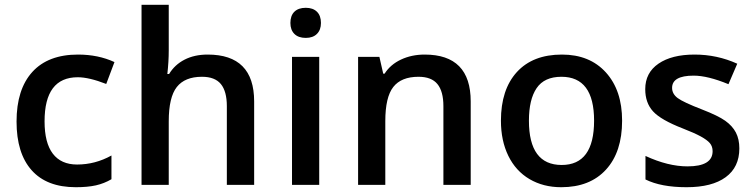

<svg xmlns="http://www.w3.org/2000/svg" viewBox="-20 -780 3181 810"><path d="M299.8 9.8Q177.2 9.8 113.5 -61.8Q49.8 -133.3 49.8 -267.1Q49.8 -403.3 116.5 -476.6Q183.1 -549.8 309.1 -549.8Q394.5 -549.8 462.9 -518.1L428.2 -425.8Q355.5 -454.1 308.1 -454.1Q168 -454.1 168 -268.1Q168 -177.2 202.9 -131.6Q237.8 -85.9 305.2 -85.9Q381.8 -85.9 450.2 -124V-23.9Q419.4 -5.9 384.5 2Q349.6 9.8 299.8 9.8Z M1052.2 0H937V-332Q937 -394.5 911.9 -425.3Q886.7 -456.1 832 -456.1Q759.8 -456.1 725.8 -412.8Q691.9 -369.6 691.9 -268.1V0H577.1V-759.8H691.9V-566.9Q691.9 -520.5 686 -467.8H693.4Q716.8 -506.8 758.5 -528.3Q800.3 -549.8 856 -549.8Q1052.2 -549.8 1052.2 -352.1Z M1326.7 0H1211.9V-540H1326.7ZM1205.1 -683.1Q1205.1 -713.9 1221.9 -730.5Q1238.8 -747.1 1270 -747.1Q1300.3 -747.1 1317.1 -730.5Q1334 -713.9 1334 -683.1Q1334 -653.8 1317.1 -637Q1300.3 -620.1 1270 -620.1Q1238.8 -620.1 1221.9 -637Q1205.1 -653.8 1205.1 -683.1Z M1965.8 0H1850.6V-332Q1850.6 -394.5 1825.4 -425.3Q1800.3 -456.1 1745.6 -456.1Q1672.9 -456.1 1639.2 -413.1Q1605.5 -370.1 1605.5 -269V0H1490.7V-540H1580.6L1596.7 -469.2H1602.5Q1627 -507.8 1671.9 -528.8Q1716.8 -549.8 1771.5 -549.8Q1965.8 -549.8 1965.8 -352.1Z M2604.5 -271Q2604.5 -138.7 2536.6 -64.5Q2468.8 9.8 2347.7 9.8Q2272 9.8 2213.9 -24.4Q2155.8 -58.6 2124.5 -122.6Q2093.3 -186.5 2093.3 -271Q2093.3 -402.3 2160.6 -476.1Q2228 -549.8 2350.6 -549.8Q2467.8 -549.8 2536.1 -474.4Q2604.5 -398.9 2604.5 -271ZM2211.4 -271Q2211.4 -84 2349.6 -84Q2486.3 -84 2486.3 -271Q2486.3 -456.1 2348.6 -456.1Q2276.4 -456.1 2243.9 -408.2Q2211.4 -360.4 2211.4 -271Z M3099.1 -153.8Q3099.1 -74.7 3041.5 -32.5Q2983.9 9.8 2876.5 9.8Q2768.6 9.8 2703.1 -22.9V-122.1Q2798.3 -78.1 2880.4 -78.1Q2986.3 -78.1 2986.3 -142.1Q2986.3 -162.6 2974.6 -176.3Q2962.9 -189.9 2936 -204.6Q2909.2 -219.2 2861.3 -237.8Q2768.1 -273.9 2735.1 -310.1Q2702.1 -346.2 2702.1 -403.8Q2702.1 -473.1 2758.1 -511.5Q2814 -549.8 2910.2 -549.8Q3005.4 -549.8 3090.3 -511.2L3053.2 -424.8Q2965.8 -460.9 2906.2 -460.9Q2815.4 -460.9 2815.4 -409.2Q2815.4 -383.8 2839.1 -366.2Q2862.8 -348.6 2942.4 -317.9Q3009.3 -292 3039.6 -270.5Q3069.8 -249 3084.5 -220.9Q3099.1 -192.9 3099.1 -153.8Z"/></svg>

Font: f0_58770          
Style: Regular
Weight: 600
Foundry: Ascender Corporation
Version: Version 1.10